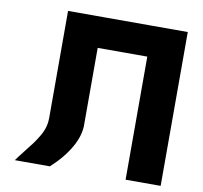

<svg xmlns="http://www.w3.org/2000/svg" viewBox="-88 -920 1070 1014"><g transform="rotate(10 447.0 -412.5)"><path d="M384 -253Q386 -193 349 -127.5Q312 -62 244 0H56Q70 -20 97 -54Q124 -88 137 -105.5Q150 -123 166 -149.5Q182 -176 189 -200.5Q196 -225 196 -253V-825H384H650H838V0H650V-660H384Z"/></g></svg>

Font: Hussar
Style: BoldWeb
Weight: 700
Foundry: Cannot Into Space Fonts
Version: Version 2.00